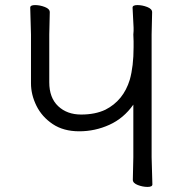

<svg xmlns="http://www.w3.org/2000/svg" viewBox="-20 -728 719 756"><path d="M503 -20 505 -109V-316Q467 -262 410.5 -236.5Q354 -211 292 -211Q230 -211 187.5 -239.5Q145 -268 123.5 -311.5Q102 -355 102 -400V-592L99 -698Q99 -708 118 -708Q137 -708 156.5 -700.5Q176 -693 176 -680L174 -592V-404Q174 -343 209 -310Q244 -277 299.5 -277Q355 -277 395 -296Q466 -332 491 -414Q506 -467 506 -542V-566Q506 -579 505 -592Q506 -599 506 -606V-619L502 -698Q502 -708 521 -708Q540 -708 559.5 -700.5Q579 -693 579 -680L577 -592V-109L580 -2Q580 8 561 8Q542 8 522.5 0.5Q503 -7 503 -20Z"/></svg>

Font: LXGW WenKai
Style: Regular
Weight: 400
Designer: LXGW / Fontworks Inc.
Foundry: LXGW / Fontworks Inc.
Version: Version 1.520; June 14, 2025